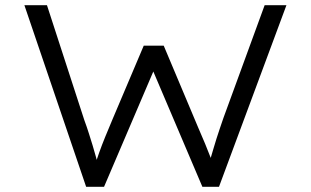

<svg xmlns="http://www.w3.org/2000/svg" viewBox="-20 -720 1198 740"><path d="M312 0 74 -700H161L305 -257Q315 -230 322.5 -206Q330 -182 337 -159.5Q344 -137 350 -114.5Q356 -92 362 -67H340Q352 -103 362.5 -132.5Q373 -162 385.5 -192.5Q398 -223 414 -261L534 -544H611L744 -228Q758 -196 770.5 -166Q783 -136 792 -112Q801 -88 803 -72L780 -68Q785 -88 791 -107.5Q797 -127 802.5 -146.5Q808 -166 814.5 -186Q821 -206 827.5 -225.5Q834 -245 841 -265L1000 -700H1084L824 0H760L560 -470L581 -468L381 0Z"/></svg>

Font: Lexend Peta Light
Style: Regular
Weight: 300
Version: Version 1.007